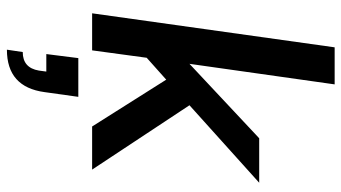

<svg xmlns="http://www.w3.org/2000/svg" viewBox="-242 -518 1013 570"><g transform="rotate(90 265.0 -233.5)"><path d="M20 0 121 -720H231L170 -289L391 -496H523L293 -289L484 0H356L217 -220L152 -162L130 0ZM128 253 135 206Q182 206 190 158L193 136H141L153 41H268L254 141Q239 253 128 253Z"/></g></svg>

Font: Host Grotesk Medium
Style: Italic
Weight: 500
Italic angle: -8°
Designer: Doğukan Karapınar based on Poppins by Indian Type Foundry, Jonny Pinhorn
Foundry: Element Type
Version: Version 1.001; ttfautohint (v1.8.4.7-5d5b)